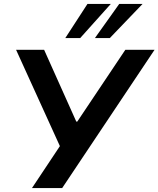

<svg xmlns="http://www.w3.org/2000/svg" viewBox="-20 -959 808 979"><path d="M143 0 300 -236 294 -195 62 -705H205L369 -339H374L619 -705H768L297 0ZM313 -765 426 -939H545L389 -765ZM464 -765 588 -939H707L540 -765Z"/></svg>

Font: Nunito Sans 6pt
Style: Bold Italic
Weight: 700
Italic angle: -9°
Version: Version 3.101;gftools[0.9.27]